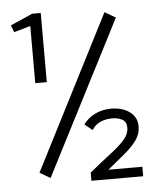

<svg xmlns="http://www.w3.org/2000/svg" viewBox="-54 -731 670 846"><g transform="rotate(-5 281.5 -308.0)"><path d="M107 -380V-633L34 -612L22 -643L120 -686H158V-380ZM138 42 91 15 438 -665 486 -637ZM316 70V34Q372 -12 412 -42.5Q452 -73 473 -97.5Q494 -122 494 -150Q494 -175 476 -185.5Q458 -196 430 -196Q402 -196 378.5 -185.5Q355 -175 341 -152L307 -180Q326 -207 358 -223Q390 -239 430 -239Q479 -239 511.5 -215.5Q544 -192 544 -151Q544 -117 524 -89.5Q504 -62 470.5 -34Q437 -6 395 28H545V70Z"/></g></svg>

Font: Inconsolata SemiExpanded
Style: Regular
Weight: 400
Width: 6
Monospace: yes
Designer: Raph Levien, Cyreal, Brenton Simpson
Foundry: Raph Levien, Cyreal, Google
Version: Version 3.100; ttfautohint (v1.8.4.7-5d5b)